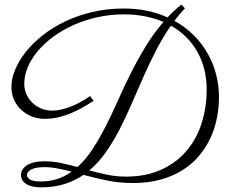

<svg xmlns="http://www.w3.org/2000/svg" viewBox="-20 -738 1017 831"><path d="M780.3 -702.1Q755.9 -676.3 734.9 -647.9Q780.8 -622.6 816.7 -587.2Q852.5 -551.8 877.2 -509.3Q901.9 -466.8 914.8 -418.2Q927.7 -369.6 927.7 -317.9Q927.7 -272 918.7 -226.6Q909.7 -181.2 890.4 -139.9Q871.1 -98.6 841.3 -63.2Q811.5 -27.8 770 -1.7Q728.5 24.4 675.3 39.3Q622.1 54.2 555.7 54.2Q496.6 54.2 443.4 43.2Q390.1 32.2 341.3 19Q303.7 44.4 259 58.6Q214.4 72.8 158.2 72.8Q135.3 72.8 118.7 68.6Q102.1 64.5 91.6 57.1Q81.1 49.8 75.9 40.3Q70.8 30.8 70.8 20.5Q70.8 8.3 76.9 -2.7Q83 -13.7 95.5 -22Q107.9 -30.3 127.2 -35.2Q146.5 -40 172.4 -40Q208 -40 243.4 -32.5Q278.8 -24.9 315.4 -15.1Q351.1 -47.4 380.6 -92.5Q410.2 -137.7 437.3 -191.2Q464.4 -244.6 490.5 -303.2Q516.6 -361.8 546.1 -420.9Q575.7 -480 610.1 -536.6Q644.5 -593.3 687.5 -643.1Q650.9 -658.7 608.2 -667.2Q565.4 -675.8 516.6 -675.8Q457 -675.8 401.9 -663.6Q346.7 -651.4 298.8 -629.9Q251 -608.4 211.4 -579.6Q171.9 -550.8 143.8 -517.3Q115.7 -483.9 100.3 -447.5Q85 -411.1 85 -375Q85 -351.6 94.2 -330.6Q103.5 -309.6 119.6 -293.7Q135.7 -277.8 157.7 -268.6Q179.7 -259.3 205.6 -259.3Q225.6 -259.3 245.4 -263.9Q265.1 -268.6 283.2 -275.4Q301.3 -282.2 316.9 -290.3Q332.5 -298.3 344.2 -305.4Q356 -312.5 362.5 -317.1Q369.1 -321.8 369.6 -322.3L385.3 -301.8Q362.3 -286.6 337.6 -272.7Q313 -258.8 286.6 -247.8Q260.3 -236.8 231.9 -230.2Q203.6 -223.6 174.3 -223.6Q145 -223.6 118.7 -233.6Q92.3 -243.7 72.5 -262Q52.7 -280.3 41 -305.7Q29.3 -331.1 29.3 -361.8Q29.3 -397 45.2 -435.5Q61 -474.1 90.6 -512Q120.1 -549.8 163.1 -584Q206.1 -618.2 260 -644.3Q314 -670.4 378.7 -685.8Q443.4 -701.2 516.6 -701.2Q569.8 -701.2 616.9 -691.2Q664.1 -681.2 705.1 -662.6Q732.9 -692.4 765.1 -718.3ZM874.5 -351.1Q874.5 -396.5 864.3 -437.5Q854 -478.5 834.2 -513.7Q814.5 -548.8 785.6 -577.6Q756.8 -606.4 719.7 -627Q684.1 -575.7 654.8 -518.6Q625.5 -461.4 599.6 -402.8Q573.7 -344.2 548.8 -286.6Q523.9 -229 496.8 -176.5Q469.7 -124 438 -78.9Q406.2 -33.7 366.7 -0.5Q405.8 10.3 444.8 18.3Q483.9 26.4 525.4 26.4Q611.3 26.4 676.8 -3.2Q742.2 -32.7 786.1 -83.7Q830.1 -134.8 852.3 -203.6Q874.5 -272.5 874.5 -351.1ZM156.2 47.4Q195.8 47.4 228.8 36.4Q261.7 25.4 290 4.9Q257.8 -3.4 228.5 -9Q199.2 -14.6 172.4 -14.6Q134.3 -14.6 115.5 -4.6Q96.7 5.4 96.7 19.5Q96.7 30.8 110.1 39.1Q123.5 47.4 156.2 47.4Z"/></svg>

Font: Parisienne
Style: Regular
Weight: 400
Designer: Astigmatic (AOETI)
Foundry: Astigmatic (AOETI)
Version: Version 1.000